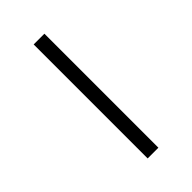

<svg xmlns="http://www.w3.org/2000/svg" viewBox="-234 -738 910 910"><g transform="rotate(-45 221.5 -283.0)"><path d="M185 99V-665H257V99Z"/></g></svg>

Font: Maven Pro
Style: Regular
Weight: 400
Designer: Joe Prince
Foundry: Joe Prince
Version: Version 2.103